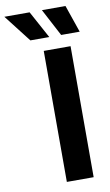

<svg xmlns="http://www.w3.org/2000/svg" viewBox="-217 -999 600 1050"><g transform="rotate(-10 83.5 -474.5)"><path d="M214.8 -727.5V0H65.9V-727.5ZM3.9 -796.9 -113.8 -948.7H26.4L108.9 -796.9ZM174.8 -796.9 94.7 -948.7H225.6L277.8 -796.9Z"/></g></svg>

Font: Inter
Style: Bold
Weight: 700
Designer: Rasmus Andersson
Foundry: rsms
Version: Version 4.001;git-9221beed3